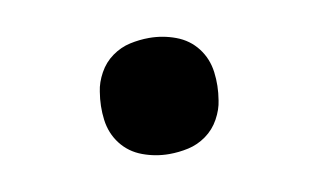

<svg xmlns="http://www.w3.org/2000/svg" viewBox="-37 -498 523 316"><g transform="rotate(-10 225.0 -340.0)"><path d="M225 -243Q202 -243 180.5 -251Q159 -259 145.5 -276.5Q132 -294 129 -317Q126 -340 130 -364Q132 -379 140.5 -394.5Q149 -410 163 -420Q177 -430 193 -433.5Q209 -437 225 -437Q248 -437 269.5 -429Q291 -421 304.5 -403.5Q318 -386 321 -363Q324 -340 320 -316Q318 -301 309.5 -285.5Q301 -270 287 -260Q273 -250 257 -246.5Q241 -243 225 -243Z"/></g></svg>

Font: Iosevka Etoile
Style: Bold Italic
Weight: 700
Italic angle: -9°
Designer: Belleve Invis
Foundry: Belleve Invis
Version: Version 28.1.0; ttfautohint (v1.8.4)